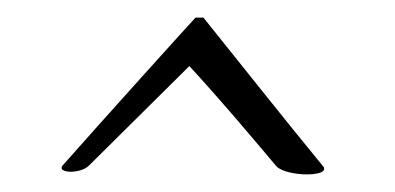

<svg xmlns="http://www.w3.org/2000/svg" viewBox="-20 -714 448 218"><path d="M328 -516C339 -516 348 -518 348 -522C348 -523 348 -524 347 -525C301 -581 256 -638 211 -694H202C198 -690 96 -577 51 -526C50 -525 50 -524 50 -523C50 -521 54 -519 60 -519C67 -519 76 -521 81 -526L195 -639C230 -601 262 -563 294 -525C300 -519 316 -516 328 -516Z"/></svg>

Font: Style Script
Style: Regular
Weight: 400
Designer: Robert E. Leuschke
Foundry: Robert E. Leuschke
Version: Version 1.010